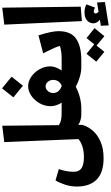

<svg xmlns="http://www.w3.org/2000/svg" viewBox="385 -1216 1103 1914"><g transform="rotate(-90 937.0 -258.5)"><path d="M754 0Q694 0 650 -30V8Q635 63 593.5 112.5Q552 162 481 192.5Q410 223 315 222Q175 222 105 153.5Q35 85 35 -44Q35 -106 54 -163Q73 -220 96 -257L209 -224Q199 -197 190.5 -158Q182 -119 182 -76Q182 -22 217.5 2Q253 26 330 26Q390 26 437 10Q484 -6 508 -29L478 -768L641 -788L647 -224Q670 -208 698 -202Q726 -196 769 -196L774 -82Z M1316 -81 1295 0H1226Q1180 0 1129 -14.5Q1078 -29 1030 -55Q923 0 812 0H754L734 -81L769 -196H871Q836 -252 836 -306Q836 -363 864.5 -414.5Q893 -466 939.5 -498Q986 -530 1035 -530Q1084 -530 1130 -498.5Q1176 -467 1204.5 -415.5Q1233 -364 1233 -309Q1233 -258 1192 -196H1310ZM967 -281Q967 -251 986 -228.5Q1005 -206 1039 -195Q1067 -206 1082.5 -228Q1098 -250 1098 -281Q1098 -311 1079 -333.5Q1060 -356 1034 -356Q1006 -356 986.5 -332.5Q967 -309 967 -281ZM924 -677 1014 -790 1130 -695 1040 -582Z M1276 -85 1311 -196Q1384 -196 1436 -213Q1431 -237 1420 -261.5Q1409 -286 1385 -336L1363 -380L1542 -427Q1584 -293 1584 -229Q1584 -103 1508.5 -51.5Q1433 0 1296 0ZM1534 230 1440 152 1378 230 1280 149 1358 52 1453 129 1515 52 1614 132Z M1684 6 1649 -768 1818 -788 1828 -6ZM1874 236 1641 273 1638 195 1698 185Q1662 156 1662 121Q1662 84 1690 58Q1718 32 1771 32Q1813 32 1851 50L1819 137Q1796 124 1782 124Q1772 124 1766 129.5Q1760 135 1760 143Q1760 156 1777 172L1870 157Z"/></g></svg>

Font: FiraGO Heavy
Style: Italic
Weight: 900
Italic angle: -8°
Designer: bBox Type GmbH
Foundry: bBox Type GmbH
Version: Version 1.001